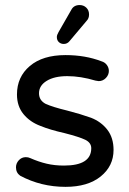

<svg xmlns="http://www.w3.org/2000/svg" viewBox="-20 -726 509 757"><path d="M204.1 -580.1Q204.1 -587.9 210.9 -599.6L260.7 -686.5Q270.5 -706.1 293.9 -706.1Q309.6 -706.1 320.3 -695.8Q331.1 -685.5 331.1 -668.9Q331.1 -653.3 321.3 -643.6L253.9 -563.5Q245.1 -552.7 231.4 -552.7Q219.7 -552.7 211.9 -560.1Q204.1 -567.4 204.1 -580.1ZM59.6 -33.2Q43 -44.9 43 -66.4Q43 -82 54.2 -94.2Q65.4 -106.4 82 -106.4Q91.8 -106.4 99.6 -102.5Q132.8 -87.9 164.1 -80.6Q195.3 -73.2 232.4 -73.2Q339.8 -73.2 339.8 -141.6Q339.8 -163.1 316.4 -174.8Q292 -186.5 234.4 -201.2Q177.7 -213.9 139.6 -229.5Q97.7 -245.1 72.3 -276.4Q46.9 -307.6 46.9 -353.5Q46.9 -422.9 97.7 -465.8Q148.4 -508.8 238.3 -508.8Q316.4 -508.8 379.9 -484.4Q393.6 -480.5 401.4 -469.7Q409.2 -459 409.2 -446.3Q409.2 -430.7 397.5 -418.5Q385.7 -406.2 369.1 -406.2L356.4 -408.2Q297.9 -425.8 245.1 -425.8Q194.3 -425.8 164.1 -407.2Q133.8 -388.7 133.8 -358.4Q133.8 -330.1 160.2 -316.4Q188.5 -303.7 245.1 -290Q297.9 -276.4 338.9 -261.7Q378.9 -246.1 403.3 -214.4Q427.7 -182.6 427.7 -134.8Q427.7 -71.3 377 -30.3Q326.2 10.7 238.3 10.7Q141.6 10.7 59.6 -33.2Z"/></svg>

Font: KTXP_ComRound
Style: Medium
Weight: 500
Version: Version 1.01;May 16, 2022;FontCreator 13.0.0.2683 64-bit